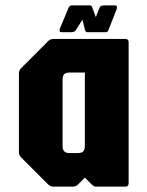

<svg xmlns="http://www.w3.org/2000/svg" viewBox="-20 -695 549 715"><path d="M179 0Q167.5 0 159 -8.5L59 -108.5Q50.5 -116.5 50.5 -128.5V-421.5Q50.5 -433.5 59 -441.5L159 -541.5Q167.5 -550 179 -550H446.5Q459 -550 459 -537.5V-12.5Q459 0 446.5 0H338.5Q332 0 328.5 -2.5Q325 -5 321 -8.5L296 -33.5L271 -8.5Q263 0 251 0ZM240 -125H269.5Q284.5 -125 290.2 -131.5Q296 -138 296 -153V-425H240.5Q225 -425 219 -418.5Q213 -412 213 -397V-153Q213 -138 219 -131.5Q225 -125 240 -125ZM209.5 -575Q198.5 -575 203 -588.5L235.5 -666.5Q241 -675 245.5 -675H315.5Q321 -675 324 -666.5L337 -631L350.5 -666.5Q354.5 -675 368 -675H408Q419 -675 414.5 -661L384 -583.5Q381 -575 374 -575H304.5Q299.5 -575 296.5 -583.5L287 -621.5L263 -583.5Q258 -575 245.5 -575Z"/></svg>

Font: Jaro 24pt
Style: Regular
Weight: 400
Designer: Agyei Archer, Celine Hurka, Mirko Velimirović
Version: Version 1.000